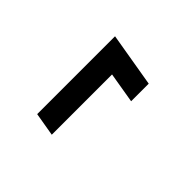

<svg xmlns="http://www.w3.org/2000/svg" viewBox="-3 -593 633 633"><g transform="rotate(-45 313.0 -276.5)"><path d="M134 -371H497L465 -182H383L401 -289H120Z"/></g></svg>

Font: Oak Sans Medium
Style: Italic
Weight: 500
Italic angle: -9.49998°
Foundry: Erik Kennedy, Walven
Version: Version 1.000